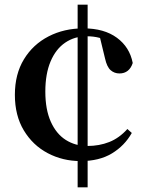

<svg xmlns="http://www.w3.org/2000/svg" viewBox="-20 -754 629 826"><path d="M357 52H314V-734H357ZM353 -598Q301 -598 260.5 -570.5Q220 -543 197.5 -489.5Q175 -436 175 -360Q175 -283 198.5 -230.5Q222 -178 263 -152Q304 -126 356 -126Q407 -126 450 -143Q493 -160 528 -199L547 -182Q516 -127 461.5 -94Q407 -61 327 -61Q250 -61 185.5 -95Q121 -129 82.5 -193Q44 -257 44 -346Q44 -435 83 -499Q122 -563 189 -597.5Q256 -632 339 -632Q428 -632 483 -591.5Q538 -551 551 -483Q544 -461 529.5 -449.5Q515 -438 494 -438Q472 -438 456 -452Q440 -466 432 -502L407 -605L465 -567Q432 -585 407 -591.5Q382 -598 353 -598Z"/></svg>

Font: Noto Serif JP ExtraLight
Style: Bold
Weight: 700
Version: Version 2.003-H1;hotconv 1.1.1;makeotfexe 2.6.0